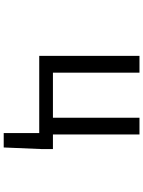

<svg xmlns="http://www.w3.org/2000/svg" viewBox="112 -696 775 1040"><g transform="rotate(90 500.0 -175.5)"><path d="M708 -74.2H787.1V-16.6L778.3 192.4H700.2V0H282.2V-543H373V-74.2H617.2V-543H708Z"/></g></svg>

Font: Gen Shin Gothic Monospace Regular
Style: Regular
Weight: 400
Designer: [Source Han Sans]
Ryoko NISHIZUKA  (kana & ideographs); Paul D. Hunt (Latin, Greek & Cyrillic); Wenlong ZHANG  (bopomofo
Version: Version 1.002.20150607